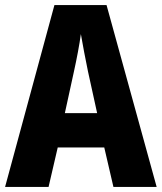

<svg xmlns="http://www.w3.org/2000/svg" viewBox="-20 -735 636 755"><path d="M426 0 390 -155H207L171 0H0L194 -715H399L596 0ZM326 -454Q319 -488 311 -529.5Q303 -571 298 -601Q294 -571 286.5 -531Q279 -491 271 -455L235 -290H362Z"/></svg>

Font: Noto Sans Hebrew Condensed ExtraBold
Style: Regular
Weight: 800
Width: 3
Designer: Monotype Design Team
Foundry: Monotype Imaging Inc.
Version: Version 2.004; ttfautohint (v1.8.4.7-5d5b)